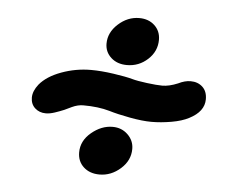

<svg xmlns="http://www.w3.org/2000/svg" viewBox="-40 -587 639 529"><g transform="rotate(5 280.0 -322.5)"><path d="M241 -464Q241 -495 267 -518.5Q293 -542 325 -542Q351 -542 367.5 -526.5Q384 -511 384 -487Q384 -455 359.5 -432.5Q335 -410 302 -410Q275 -410 258 -425.5Q241 -441 241 -464ZM49 -298Q49 -316 64 -335Q84 -359 123.5 -373.5Q163 -388 205 -388Q233 -388 267.5 -383Q302 -378 320 -373Q334 -369 361.5 -365.5Q389 -362 404 -362Q423 -362 447 -372Q465 -381 481 -381Q501 -381 514 -369Q527 -357 527 -335Q527 -301 486 -280Q467 -270 438 -265Q409 -260 383 -260Q358 -260 323 -266.5Q288 -273 265 -280Q234 -289 192 -289Q177 -289 161 -281.5Q145 -274 141 -272Q129 -267 115.5 -262.5Q102 -258 91 -258Q73 -258 61 -269Q49 -280 49 -298ZM192 -159Q192 -191 219.5 -214Q247 -237 278 -237Q303 -237 320 -220.5Q337 -204 337 -181Q337 -149 311 -126Q285 -103 253 -103Q226 -103 209 -118.5Q192 -134 192 -159Z"/></g></svg>

Font: Mali
Style: Bold Italic
Weight: 700
Italic angle: -10°
Version: Version 1.000; ttfautohint (v1.6)